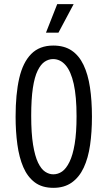

<svg xmlns="http://www.w3.org/2000/svg" viewBox="-20 -891 517 923"><path d="M237 12Q182 12 147 -14.5Q112 -41 92 -87.5Q72 -134 63.5 -196.5Q55 -259 55 -330Q55 -439 72.5 -515Q90 -591 130 -631.5Q170 -672 236 -672Q289 -672 324.5 -648Q360 -624 381.5 -579Q403 -534 412.5 -471Q422 -408 422 -330Q422 -256 413 -193.5Q404 -131 382.5 -85Q361 -39 325 -13.5Q289 12 237 12ZM236 -53Q259 -53 278.5 -66.5Q298 -80 314 -112.5Q330 -145 339 -199Q348 -253 348 -332Q348 -427 334.5 -487.5Q321 -548 295.5 -577.5Q270 -607 235 -607Q214 -607 195 -594.5Q176 -582 161 -551.5Q146 -521 138 -468Q130 -415 130 -334Q130 -250 139 -195Q148 -140 163 -109Q178 -78 197 -65.5Q216 -53 236 -53ZM261 -734H201L255 -871H334Z"/></svg>

Font: Bricolage Grotesque Condensed Light
Style: Regular
Weight: 300
Width: 3
Designer: Mathieu Triay
Foundry: Atelier Triay
Version: Version 1.000;gftools[0.9.30]